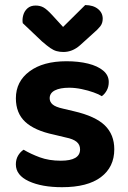

<svg xmlns="http://www.w3.org/2000/svg" viewBox="-20 -740 517 775"><path d="M441.3 -137.5Q441.3 -65.6 387.3 -25Q333.4 15.6 230.5 15.6Q148.6 15.6 96.3 -8.5Q44 -32.7 44 -76.5Q44 -96.4 52.8 -111.6Q61.6 -126.7 75.3 -135.7Q103.6 -118.7 140.6 -105Q177.6 -91.3 225.6 -91.3Q303.2 -91.3 303.2 -136.9Q303.2 -156 289.3 -167.5Q275.4 -179.1 245.4 -185.1L197.4 -196.6Q119.9 -212.9 82 -248Q44.1 -283.1 44.1 -343.3Q44.1 -410.9 99 -451.8Q153.8 -492.8 248.4 -492.8Q296.8 -492.8 335.4 -483.3Q374 -473.8 396.5 -455Q419 -436.2 419 -409Q419 -390 411.1 -375.4Q403.3 -360.8 391 -351.8Q379.7 -359.2 357.9 -367Q336.1 -374.9 309.7 -380.4Q283.4 -385.9 259.4 -385.9Q222.6 -385.9 201.6 -375.2Q180.5 -364.4 180.5 -343.3Q180.5 -328.6 192.4 -318.4Q204.2 -308.1 234.3 -301.5L278.2 -291.1Q364.7 -271.1 403 -234Q441.3 -196.8 441.3 -137.5ZM191.4 -678.4 234.6 -631.2 323.9 -719.6Q356.4 -719.3 375.5 -703.8Q394.6 -688.4 394.6 -664.5Q394.6 -646.2 384.6 -633.6Q374.7 -621 354.4 -603.7L303.3 -557.5Q287.4 -543.5 270.8 -536.9Q254.2 -530.2 236.2 -530.2Q221.3 -530.2 208.8 -533.6Q196.3 -536.9 182.9 -546.2Q169.5 -555.5 149.6 -572.7L71.8 -646.6Q69.2 -662.5 73.9 -679Q78.5 -695.4 91 -706.5Q103.4 -717.6 124 -717.6Q141.6 -717.6 155.4 -710.1Q169.2 -702.6 191.4 -678.4Z"/></svg>

Font: Baloo Tammudu 2
Style: Regular
Weight: 400
Designer: Maithili Shingre, Omkar Shende and Ek Type
Foundry: Ek Type
Version: Version 1.700